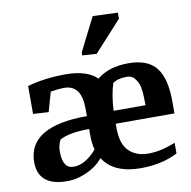

<svg xmlns="http://www.w3.org/2000/svg" viewBox="-89 -903 1000 1003"><g transform="rotate(-10 411.5 -402.0)"><path d="M658.7 -309.1Q659.2 -396.5 646.5 -424.8Q633.8 -453.1 619.6 -462.9Q605.5 -472.7 586.4 -472.2Q540 -472.2 513.2 -452.6Q493.2 -389.6 489.7 -309.1ZM347.2 -202.1V-237.8Q241.7 -237.8 190.4 -209.5Q175.8 -181.6 175.8 -147.9Q175.8 -57.6 233.9 -57.6Q276.4 -57.6 318.4 -90.8Q343.8 -110.8 356.4 -128.4Q347.2 -160.6 347.2 -202.1ZM441.4 -488.8Q504.9 -540.5 607.9 -540.5Q710.9 -540.5 755.4 -483.4Q800.3 -426.3 800.3 -304.2V-240.7H488.8V-218.3Q488.8 -133.3 527.3 -95.7Q565.9 -57.6 630.9 -57.6Q695.8 -57.6 774.4 -89.4V-32.7Q690.9 10.7 578.1 10.7Q435.5 10.7 378.9 -77.6Q336.4 -24.4 254.9 1Q223.1 10.7 186 10.7Q111.3 10.7 72.8 -21.5Q34.2 -53.7 34.2 -115.7Q34.2 -306.2 347.2 -306.2V-342.8Q347.2 -410.2 323.7 -441.4Q300.3 -472.7 252.9 -472.2Q227.5 -472.2 183.6 -464.8L154.3 -361.3L72.3 -366.2V-514.2Q163.6 -540.5 275.9 -540.5Q387.7 -540.5 441.4 -488.8ZM378.4 -638.2 467.8 -815.4 600.6 -810.5V-778.3L454.1 -617.7L378.4 -622.6Z"/></g></svg>

Font: NoticiaText-Bold
Style: Bold
Weight: 700
Designer: JM Sole
Foundry: JM Sole
Version: Version 1.003